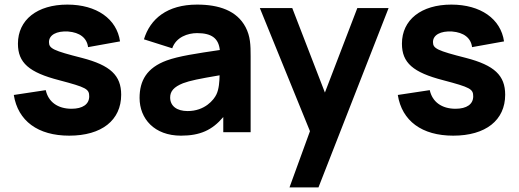

<svg xmlns="http://www.w3.org/2000/svg" viewBox="-20 -575 2257 835"><path d="M281 15C422 15 507 -52 507 -163C507 -247 460 -291 337 -323C211 -355 193 -364 193 -392C193 -423 226 -441 276 -438C327 -434 358 -410 363 -370L502 -395C488 -493 400 -555 273 -555C142 -555 58 -489 58 -385C58 -302 106 -260 238 -226C355 -195 368 -188 368 -156C368 -122 340 -102 291 -102C231 -102 190 -132 179 -183L40 -162C58 -49 145 15 281 15Z M767 15C850 15 903 -9 951 -66V0H1070V-330C1070 -379 1069 -417 1048 -457C1010 -529 932 -555 837 -555C707 -555 633 -493 606 -404L729 -365C746 -414 797 -431 837 -431C901 -431 930.5 -408 936 -357.5C834.5 -342.5 757 -331 705 -312C618 -280 587 -224 587 -149C587 -59 651 15 767 15ZM796 -92C749 -92 720 -114 720 -151C720 -178 736 -197 776 -213C807 -224.5 844 -232 935 -247.5C934.5 -221.5 932.5 -187.5 921 -164C910 -141 871 -92 796 -92Z M1365 240 1670 -540H1534L1393 -172.5L1251 -540H1110L1328 -4.5L1239 240Z M1951 15C2092 15 2177 -52 2177 -163C2177 -247 2130 -291 2007 -323C1881 -355 1863 -364 1863 -392C1863 -423 1896 -441 1946 -438C1997 -434 2028 -410 2033 -370L2172 -395C2158 -493 2070 -555 1943 -555C1812 -555 1728 -489 1728 -385C1728 -302 1776 -260 1908 -226C2025 -195 2038 -188 2038 -156C2038 -122 2010 -102 1961 -102C1901 -102 1860 -132 1849 -183L1710 -162C1728 -49 1815 15 1951 15Z"/></svg>

Font: Manrope ExtraBold
Style: Regular
Weight: 800
Designer: Mikhail Sharanda
Foundry: Mikhail Sharanda
Version: Version 4.505